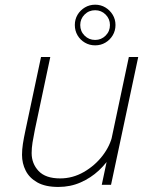

<svg xmlns="http://www.w3.org/2000/svg" viewBox="-20 -768 626 798"><path d="M222.5 9Q168.5 9 135.2 -9.8Q102 -28.5 86.8 -58.8Q71.5 -89 71.5 -124.5Q71.5 -146.5 75.2 -170.5Q79 -194.5 85.5 -225L150.5 -531H189L125 -229Q119 -199.5 115.2 -176Q111.5 -152.5 111.5 -132Q111.5 -88 140.5 -57.2Q169.5 -26.5 230 -26.5Q282 -26.5 328.2 -53Q374.5 -79.5 406.5 -121.2Q438.5 -163 448 -209L473.5 -198.5Q466 -163 444.8 -126.5Q423.5 -90 390.5 -59.2Q357.5 -28.5 315 -9.8Q272.5 9 222.5 9ZM403 0 515.5 -531H554.5L441.5 0ZM375.5 -602Q401 -602 419 -620Q437 -638 437 -664Q437 -689.5 419 -707.5Q401 -725.5 375.5 -725.5Q349.5 -725.5 331.5 -707.5Q313.5 -689.5 313.5 -664Q313.5 -638 331.5 -620Q349.5 -602 375.5 -602ZM375.5 -579.5Q352 -579.5 332.8 -590.8Q313.5 -602 302.2 -621.2Q291 -640.5 291 -664Q291 -687.5 302.2 -706.5Q313.5 -725.5 332.8 -737Q352 -748.5 375.5 -748.5Q399 -748.5 418 -737Q437 -725.5 448.5 -706.5Q460 -687.5 460 -664Q460 -640.5 448.5 -621.2Q437 -602 418 -590.8Q399 -579.5 375.5 -579.5Z"/></svg>

Font: Epilogue ExtraLight
Style: Italic
Weight: 250
Italic angle: -12°
Designer: Tyler Finck
Foundry: Etcetera Type Co
Version: Version 2.112